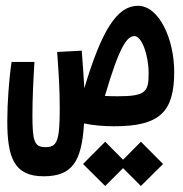

<svg xmlns="http://www.w3.org/2000/svg" viewBox="-20 -428 626 656"><path d="M371.1 3.4C527.8 3.4 575.2 -47.4 575.2 -182.6C575.2 -293 524.4 -408.2 451.2 -408.2C380.4 -408.2 327.6 -325.7 268.1 -126.5C266.1 -167 262.7 -207 259.3 -254.9L175.3 -250.5C180.7 -172.4 184.1 -128.9 184.1 -55.2C184.1 59.1 173.3 74.7 134.3 74.7C96.7 74.7 90.8 52.7 90.8 -34.7C90.8 -89.4 93.8 -154.8 97.7 -216.3H19.5C10.7 -157.2 4.9 -75.7 4.9 -14.2C4.9 109.9 27.8 174.3 128.9 174.3C225.6 174.3 259.3 126 267.1 -6.3C298.3 0.5 334 3.4 371.1 3.4ZM461.4 207.5 537.1 132.3 461.4 56.2 400.4 117.7 339.4 56.2 263.7 132.3 339.4 207.5 400.4 146.5ZM338.4 -100.1C387.2 -267.1 413.6 -304.7 439 -304.7C464.8 -304.7 487.8 -239.3 487.8 -177.7C487.8 -113.8 478 -99.1 382.3 -99.1C366.7 -99.1 352.1 -99.6 338.4 -100.1Z"/></svg>

Font: Cascadia Code PL
Style: Regular
Weight: 400
Monospace: yes
Designer: Aaron Bell
Foundry: Saja Typeworks
Version: Version 2404.023